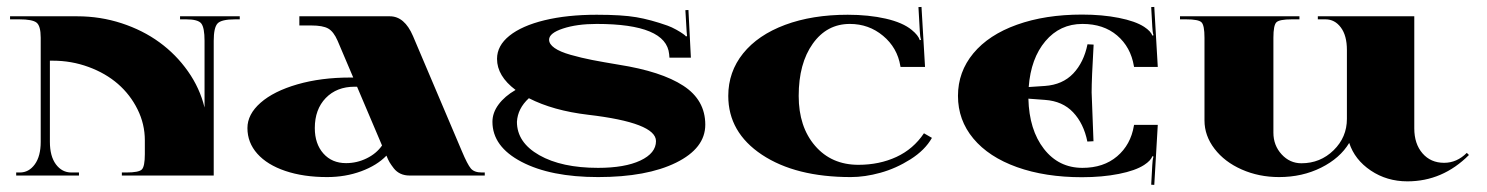

<svg xmlns="http://www.w3.org/2000/svg" viewBox="-20 -501 4245 548"><path d="M96.2 -393.4Q96.2 -427.4 84.1 -436.6Q72.1 -445.8 35 -445.8H8.7V-454.5H200.6Q266.2 -454.5 326.9 -434.7Q387.7 -414.8 435.1 -380.2Q482.5 -345.7 516.4 -297.6Q550.3 -249.6 563.8 -194.1V-384.6Q563.8 -421.8 554.6 -433.8Q545.5 -445.8 511.4 -445.8H493.9V-454.5H664.3V-445.8H651.2Q611.5 -445.8 600.7 -433.8Q590 -421.8 590 -384.6V0H327.8V-8.7H340.9Q376.3 -8.7 384.8 -17.3Q393.4 -25.8 393.4 -61.2V-100.5Q393.4 -146.9 372.6 -188.8Q351.8 -230.8 316.7 -261.4Q281.5 -292 232.7 -309.9Q184 -327.8 130.7 -327.8H122.4V-96.2Q122.4 -55.1 139.6 -31.9Q156.9 -8.7 183.6 -8.7H205.4V0H26.2V-8.7H36.7Q62.5 -8.7 79.3 -31.9Q96.2 -55.1 96.2 -96.2Z M834.4 -428.3V-454.5H1092.7Q1134.6 -454.5 1158.7 -398.2L1298.1 -69.9Q1314.2 -31.5 1323.9 -20.1Q1333.5 -8.7 1355.3 -8.7H1363.6V0H1149Q1134.6 0 1123.3 -5.2Q1111.9 -10.5 1104 -20.5Q1096.2 -30.6 1091.8 -38Q1087.4 -45.5 1083 -56.8Q1055.9 -28.8 1010.9 -12.2Q965.9 4.4 913.5 4.4Q846.2 4.4 794.4 -13.1Q742.6 -30.6 714.4 -62.3Q686.2 -94 686.2 -135.5Q686.2 -174.8 723.8 -207.8Q761.4 -240.8 828.9 -260.3Q896.4 -279.7 979 -279.7H988.2L943.6 -384.6Q932.3 -410.8 916.7 -419.6Q901.2 -428.3 868.9 -428.3ZM1070.4 -85.7 999.1 -253.5H992.1Q941 -253.5 909.7 -221.2Q878.5 -188.8 878.5 -135.5Q878.5 -90.5 903 -62.9Q927.4 -35.4 967.7 -35.4Q998.7 -35.4 1026.4 -49Q1054.2 -62.5 1070.4 -85.7Z M1451.5 -244.3Q1398.6 -284.1 1398.6 -333Q1398.6 -370.6 1434 -399Q1469.4 -427.4 1534.1 -443.2Q1598.8 -458.9 1683.1 -458.9Q1755.2 -458.9 1796.1 -451.9Q1837 -444.9 1885.1 -427.9Q1897.3 -423.5 1910.2 -416.3Q1923.1 -409.1 1930.3 -403.8Q1937.5 -398.6 1937.9 -396.9L1941 -398.2Q1939.7 -408.2 1938.8 -427.4L1936.2 -472L1944.9 -472.5L1951.9 -336.5H1890.7L1889.9 -346.2Q1882 -432.7 1683.1 -432.7Q1626.7 -432.7 1587 -419.6Q1547.2 -406.5 1547.2 -387.7Q1547.2 -375 1562.7 -364.1Q1578.2 -353.1 1609 -344.4Q1639.9 -335.7 1670.2 -329.8Q1700.6 -323.9 1745.6 -316.4Q1867.6 -297.2 1930.3 -256.3Q1993 -215.5 1993 -145.1Q1993 -77.8 1909.5 -36.7Q1826 4.4 1687.1 4.4Q1551.6 4.4 1468.5 -39.1Q1385.5 -82.6 1385.5 -153.4Q1385.5 -179.2 1403 -202.8Q1420.5 -226.4 1451.5 -244.3ZM1489.5 -220.7Q1457.6 -191.4 1455.4 -153.4Q1455.4 -94.4 1519.2 -58.1Q1583 -21.9 1687.1 -21.9Q1763.1 -21.9 1807.7 -42.8Q1852.3 -63.8 1852.3 -98.3Q1852.3 -150.8 1658.2 -173.5Q1558.6 -185.3 1489.5 -220.7Z M2058.6 -227.3Q2058.6 -295.9 2101 -348.6Q2143.4 -401.2 2220.9 -430.1Q2298.5 -458.9 2399.5 -458.9Q2459.4 -458.9 2508.1 -447.8Q2556.8 -436.6 2582.2 -415.6Q2601 -400.3 2605.3 -386.4L2608.8 -387.2Q2605.8 -396.9 2605.3 -411.7L2601.4 -480.8L2610.1 -481.2L2620.2 -309.9H2550.3L2549.8 -312.5Q2541.1 -364.9 2500.4 -398.8Q2459.8 -432.7 2405.6 -432.7Q2340 -432.7 2299.8 -376.3Q2259.6 -319.9 2259.6 -227.3Q2259.6 -139 2306.4 -84.8Q2353.1 -30.6 2430.1 -30.6Q2489.9 -30.6 2538.5 -53.1Q2587 -75.6 2617.1 -120.6L2639.9 -107.5Q2620.2 -72.6 2578.7 -46.3Q2537.2 -20.1 2492.8 -7.9Q2448.4 4.4 2408.2 4.4Q2250.9 4.4 2154.7 -59.4Q2058.6 -123.3 2058.6 -227.3Z M2714.2 -227.3Q2714.2 -295.9 2758.1 -348.8Q2802 -401.7 2882.6 -430.5Q2963.3 -459.4 3068.2 -459.4Q3125.9 -459.4 3173.3 -450Q3220.7 -440.6 3245.6 -424.4Q3264.9 -411.7 3268.8 -399.5L3272.3 -400.3Q3269.2 -410.8 3268.8 -424.8L3265.7 -480.8L3274.5 -481.2L3284.5 -309.9H3216.8L3216.3 -312.5Q3207.2 -366.7 3168.5 -399.7Q3129.8 -432.7 3069.5 -432.7Q3005.2 -432.7 2963.7 -383.5Q2922.2 -334.4 2916.1 -252.6L2962.4 -255.7Q3012.7 -259.2 3043.1 -291.1Q3073.4 -323 3083.9 -374.6L3101.4 -373.7Q3095.7 -276.7 3095.7 -237.3L3101 -97.9L3083.5 -97Q3073 -148.6 3042.8 -180.5Q3012.7 -212.4 2962.4 -215.9L2915.2 -219.4Q2917.4 -130.2 2959.6 -76Q3001.7 -21.9 3069.5 -21.9Q3129.8 -21.9 3168.5 -54.9Q3207.2 -87.8 3216.3 -142L3216.8 -144.7H3284.5L3274.5 26.7L3265.7 26.2L3268.8 -29.7Q3269.2 -43.7 3272.3 -54.2L3268.8 -55.1Q3264.9 -42.8 3245.6 -30.2Q3220.7 -14 3173.3 -4.6Q3125.9 4.8 3068.2 4.8Q2963.3 4.8 2882.6 -24Q2802 -52.9 2758.1 -105.6Q2714.2 -158.2 2714.2 -227.3Z M3417.8 -157.3V-393.4Q3417.8 -428.8 3409.3 -437.3Q3400.8 -445.8 3365.4 -445.8H3347.9V-454.5H3688.8V-445.8H3667Q3631.6 -445.8 3623 -437.3Q3614.5 -428.8 3614.5 -393.4V-122.4Q3614.5 -86.1 3637.9 -60.5Q3661.3 -35 3694.5 -35Q3748.3 -35 3786.3 -72.1Q3824.3 -109.3 3824.3 -161.7V-358.4Q3824.3 -399.5 3807 -422.6Q3789.8 -445.8 3763.1 -445.8H3741.3V-454.5H4016.6V-134.6Q4016.6 -90.5 4040 -63.4Q4063.4 -36.3 4101.8 -36.3Q4138.1 -36.3 4166.5 -64.7L4172.6 -58.6Q4097.5 16.6 3996.9 16.6Q3938.4 16.6 3892.5 -14.2Q3846.6 -45 3830.9 -93.1Q3804.6 -49.4 3750.7 -22.5Q3696.7 4.4 3630.7 4.4Q3573 4.4 3524 -17.3Q3475.1 -38.9 3446.5 -76.3Q3417.8 -113.6 3417.8 -157.3Z"/></svg>

Font: Wabroye
Style: Medium
Weight: 500
Designer: gluk
Foundry: gluk
Version: Version 0.14